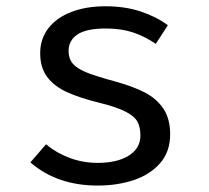

<svg xmlns="http://www.w3.org/2000/svg" viewBox="-20 -571 655 603"><path d="M421 -145.1Q421 -171.8 411.5 -189Q402.1 -206.2 374.1 -220.5Q346.2 -234.9 290.3 -248.7Q228.2 -264.1 189 -282.3Q149.7 -300.5 127.9 -329.7Q106.2 -359 106.2 -404.1Q106.2 -448.7 131.8 -482.1Q157.4 -515.4 203.8 -533.3Q250.3 -551.3 311.3 -551.3Q372.3 -551.3 421.3 -535.1Q470.3 -519 507.2 -491.8L469.2 -433.3Q435.4 -456.4 398.2 -469Q361 -481.5 312.3 -481.5Q251.3 -481.5 223.3 -462.8Q195.4 -444.1 195.4 -410.8Q195.4 -386.7 208.5 -371.3Q221.5 -355.9 251 -343.8Q280.5 -331.8 339 -315.9Q397.4 -300 434.9 -280.5Q472.3 -261 493.3 -229.5Q514.4 -197.9 514.4 -149.2Q514.4 -94.4 482.6 -58.2Q450.8 -22.1 399.2 -5.1Q347.7 11.8 286.7 11.8Q159.5 11.8 75.4 -61L124.6 -117.9Q157.4 -90.3 199 -74.9Q240.5 -59.5 286.7 -59.5Q348.7 -59.5 384.9 -82.6Q421 -105.6 421 -145.1Z"/></svg>

Font: Fira Code Fixed
Style: Regular
Weight: 400
Monospace: yes
Designer: Carrois Corporate, Edenspiekermann AG, Nikita Prokopov
Foundry: Carrois Corporate, Edenspiekermann AG, Nikita Prokopov
Version: Version 5.002